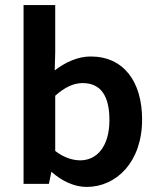

<svg xmlns="http://www.w3.org/2000/svg" viewBox="-20 -726 624 758"><path d="M173 0 183 -48C225 -10 275 12 322 12C439 12 541 -86 541 -254C541 -404 468 -503 338 -503C288 -503 239 -481 196 -448L198 -519V-706H73V0ZM198 -348C236 -382 271 -398 306 -398C379 -398 412 -346 412 -252C412 -146 361 -93 297 -93C268 -93 233 -103 198 -130Z"/></svg>

Font: Falling Sky
Style: Med
Weight: 500
Designer: Paul D. Hunt
Foundry: Adobe Systems Incorporated
Version: Version 1.02